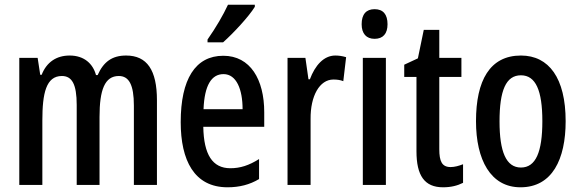

<svg xmlns="http://www.w3.org/2000/svg" viewBox="-20 -786 2465 816"><path d="M516 -550C456 -550 420 -523 395 -467H388C375 -515 338 -550 276 -550C220 -550 178 -522 157 -468H151L140 -540H62V0H160V-274C160 -390 176 -463 243 -463C286 -463 306 -428 306 -340V0H403V-289C403 -404 425 -463 485 -463C528 -463 549 -426 549 -337V0H647V-360C647 -488 605 -550 516 -550Z M1063 -757V-766H949C928 -721 899 -671 862 -618V-606H928C971 -644 1038 -716 1063 -757ZM929 -549C810 -549 748 -449 748 -267C748 -105 805 10 947 10C997 10 1041 -1 1081 -25V-110C1038 -83 1001 -71 959 -71C883 -71 846 -129 844 -247H1103V-309C1103 -448 1044 -549 929 -549ZM930 -471C985 -471 1011 -406 1011 -322H845C849 -424 879 -471 930 -471Z M1405 -550C1356 -550 1319 -508 1297 -449H1291L1278 -540H1202V0H1300V-280C1299 -378 1338 -448 1397 -448C1413 -448 1427 -446 1439 -441L1451 -543C1434 -548 1420 -550 1405 -550Z M1572 -747C1536 -747 1517 -725 1517 -683C1517 -643 1537 -621 1572 -621C1608 -621 1627 -643 1627 -683C1627 -724 1609 -747 1572 -747ZM1620 -540H1522V0H1620Z M1895 -76C1858 -76 1847 -101 1847 -152V-459H1941V-540H1847V-659H1781L1756 -538L1698 -511V-459H1750V-143C1750 -40 1784 10 1863 10C1897 10 1924 3 1948 -9V-88C1930 -81 1912 -76 1895 -76Z M2384 -271C2384 -454 2313 -550 2194 -550C2062 -550 2003 -444 2003 -271C2003 -107 2065 10 2192 10C2327 10 2384 -109 2384 -271ZM2103 -270C2103 -401 2130 -466 2194 -466C2257 -466 2285 -401 2285 -271C2285 -140 2257 -74 2194 -74C2131 -74 2103 -141 2103 -270Z"/></svg>

Font: Noto Sans Bengali ExtraCondensed Medium
Style: Regular
Weight: 500
Width: 2
Designer: Joana Ranito - Universal Thirst; Jelle Bosma - Monotype Design Team
Foundry: Universal Thirst ehf.
Version: Version 3.000